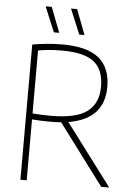

<svg xmlns="http://www.w3.org/2000/svg" viewBox="-62 -990 720 1036"><g transform="rotate(5 298.5 -472.0)"><path d="M88.5 0V-732.5Q124.5 -738.5 163.8 -742.8Q203 -747 253.5 -747Q384.5 -747 448.2 -695.8Q512 -644.5 512 -539Q511.5 -364.5 319 -333L569.5 0H526L280.5 -328Q254 -326 224.5 -326Q191.5 -326 168.5 -327Q145.5 -328 122.5 -330V0ZM222.5 -358Q357.5 -358 417.8 -402.5Q478 -447 478 -538.5Q478 -630 425 -672Q372 -714 251 -714Q212 -714 182.8 -711.2Q153.5 -708.5 122.5 -703.5V-362Q152 -360 173 -359Q194 -358 222.5 -358ZM336.5 -808 280 -944H313L365 -808ZM199 -808 142.5 -944H175.5L228 -808Z"/></g></svg>

Font: Encode Sans Semi Condensed Thin
Style: Regular
Weight: 100
Width: 4
Designer: Multiple Designers
Foundry: Impallari Type
Version: Version 3.000; ttfautohint (v1.8.3) -l 8 -r 50 -G 200 -x 14 